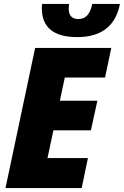

<svg xmlns="http://www.w3.org/2000/svg" viewBox="-20 -958 631 978"><path d="M373 -769C497 -769 569 -826 591 -938H450C439 -886 417 -861 379 -861C346 -861 330 -880 330 -914C330 -921 331 -927 332 -938H195C193 -930 193 -921 193 -916C193 -820 252 -769 373 -769ZM8 0H396L428 -153H222L252 -294H443L476 -445H285L310 -563H515L547 -714H159Z"/></svg>

Font: Noto Sans SemiCondensed Black
Style: Italic
Weight: 900
Width: 4
Italic angle: -12°
Designer: Monotype Design Team
Foundry: Monotype Imaging Inc.
Version: Version 2.013